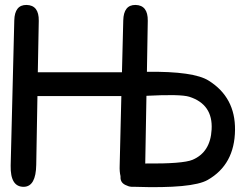

<svg xmlns="http://www.w3.org/2000/svg" viewBox="-20 -754 1017 781"><path d="M531.2 -733.9Q582 -732.9 581.1 -669.4Q579.1 -565.4 577.6 -461.9Q768.6 -464.4 829.1 -425.8Q937.5 -357.9 936 -225.6Q934.6 -84.5 824.7 -22Q762.2 13.7 528.8 5.9Q526.4 5.9 524.4 5.9Q522.9 5.9 521 5.9Q506.8 6.3 496.6 1Q469.2 -8.3 470.2 -33.7Q470.2 -35.6 470.2 -37.6Q465.8 -55.7 466.8 -80.6Q470.2 -222.2 473.6 -363.3H132.3L127.4 -83.5Q126 4.4 77.6 5.9Q21.5 7.3 23.4 -80.6L38.1 -670.9Q39.6 -734.4 87.9 -733.9Q138.7 -732.9 137.7 -669.4L133.8 -460H476.1L481.4 -670.9Q482.9 -734.4 531.2 -733.9ZM575.7 -364.3 570.8 -88.9Q723.6 -87.4 763.2 -104Q835.9 -134.8 840.8 -227.1Q846.7 -329.6 750 -360.4Q714.4 -371.6 575.7 -364.3Z"/></svg>

Font: Comic Relief LRS
Style: Regular
Weight: 400
Designer: Jeff Davis
Foundry: Loudifier
Version: Version 1.0